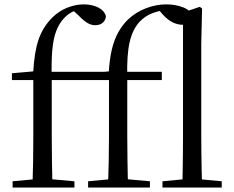

<svg xmlns="http://www.w3.org/2000/svg" viewBox="-20 -836 1042 856"><path d="M36.2 0V-27.8L152.1 -38.6H190.5L311.9 -27.8V0ZM124.7 0Q126.7 -56.6 127.6 -114.3Q128.5 -171.9 128.5 -228.5V-478.9H33.1V-509.4L158.4 -520.4L127.7 -504.6L127.9 -510.9Q132.7 -603.4 151.9 -659.5Q171 -715.7 213.2 -757.8Q243.5 -787.4 280.3 -801.9Q317.2 -816.5 353.5 -816.5Q389.6 -816.5 417.1 -803Q444.6 -789.6 452.2 -764.2Q451.4 -747.3 439 -735.5Q426.5 -723.7 404.6 -723.7Q385.9 -723.7 368.6 -734.3Q351.4 -744.8 328.7 -768.5L303 -792V-803.5H344.3V-794.7Q322 -792.5 302.8 -783.2Q283.7 -773.9 266.5 -756.1Q244.1 -732.6 231 -698.6Q217.8 -664.7 213.2 -613.2Q208.5 -561.6 210.7 -484.7V-228.5Q210.7 -171.9 211.7 -114.3Q212.7 -56.6 213.9 0ZM170.2 -478.9V-516H466.5V-478.9ZM372.8 0V-27.8L488.8 -38.6H528.6L648.5 -27.8V0ZM461.4 0Q463.4 -56.6 464.7 -114.3Q465.9 -171.9 465.9 -228.5V-478.9H370.6V-509.4L495.1 -520.4L464.4 -504.6Q467.8 -570.3 478.6 -615.4Q489.5 -660.5 507.7 -692.6Q525.9 -724.8 550.5 -749Q586.6 -782.5 631.6 -799.5Q676.5 -816.5 721.2 -816.5Q762.9 -816.5 796.8 -803.1Q830.7 -789.8 838.3 -764Q837.3 -747.8 826.1 -736.7Q814.9 -725.5 793.5 -725.5Q773 -725.5 750.5 -736.1Q727.9 -746.8 704.9 -772.2L687.3 -792.8V-804H719.9V-792.5Q683.6 -786.9 655.4 -775.5Q627.2 -764.1 603.5 -740.2Q571.6 -706.6 558.2 -649.1Q544.7 -591.7 547.4 -489.9V-228.5Q547.4 -171.9 548.4 -114.3Q549.4 -56.6 550.6 0ZM506.9 -478.9V-516H701.4V-478.9ZM704.4 0V-27.8L818.7 -38.6H852.1L968.6 -27.8V0ZM792.9 0Q793.9 -31.5 794.4 -70.8Q794.9 -110.1 795.4 -151.5Q795.9 -192.9 795.9 -228.5V-780.3L870.7 -805.5L880.9 -798L877.3 -641V-228.5Q877.3 -192.9 877.8 -151.5Q878.3 -110.1 879.2 -70.8Q880.1 -31.5 881.1 0Z"/></svg>

Font: Noto Serif SC
Style: Regular
Weight: 200
Designer: Ryoko NISHIZUKA 西塚涼子 (kana & ideographs); Frank Grießhammer (Latin, Greek & Cyrillic); Wenlong ZHANG 张文龙 (bopomofo); San
Foundry: Adobe
Version: Version 2.001;hotconv 1.1.0;makeotfexe 2.6.0